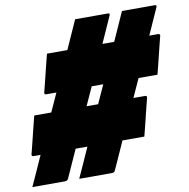

<svg xmlns="http://www.w3.org/2000/svg" viewBox="-131 -800 885 900"><g transform="rotate(-10 311.5 -350.0)"><path d="M18 -309H99Q109 -331 119 -353Q129 -375 139 -397H91Q80 -397 83 -408Q84 -412 88.5 -429.5Q93 -447 99 -471.5Q105 -496 111 -520.5Q117 -545 121.5 -562.5Q126 -580 127 -584H224Q239 -618 254.5 -652Q270 -686 285 -720H441Q452 -720 447 -709Q433 -678 419 -646.5Q405 -615 391 -584H447Q462 -618 477.5 -652Q493 -686 508 -720H664Q675 -720 670 -709Q656 -678 642 -646.5Q628 -615 614 -584H656Q662 -584 663 -581Q666 -578 664 -573Q663 -569 658.5 -551.5Q654 -534 648 -509.5Q642 -485 636 -460.5Q630 -436 625.5 -418.5Q621 -401 620 -397H530Q520 -375 510 -353Q500 -331 490 -309H545Q556 -309 553 -298Q552 -294 547.5 -276.5Q543 -259 537 -234.5Q531 -210 525 -185.5Q519 -161 514.5 -143.5Q510 -126 509 -122H405Q390 -89 375.5 -56.5Q361 -24 346 9Q343 16 338.5 18Q334 20 329 20H174Q190 -15 206 -50.5Q222 -86 238 -122H182Q167 -89 152.5 -56.5Q138 -24 123 9Q120 16 115.5 18Q111 20 106 20H-49Q-33 -15 -17 -50.5Q-1 -86 15 -122H-18Q-23 -122 -25 -125Q-28 -128 -26 -133Q-25 -137 -20.5 -154.5Q-16 -172 -10 -196.5Q-4 -221 2 -245.5Q8 -270 12.5 -287.5Q17 -305 18 -309ZM267 -309H322Q332 -331 342 -353Q352 -375 362 -397H307Q297 -375 287 -353Q277 -331 267 -309Z"/></g></svg>

Font: Recursive Sn Lnr St XBk
Style: Italic
Weight: 1000
Italic angle: -15°
Version: Version 1.079;hotconv 1.0.112;makeotfexe 2.5.65598; ttfautoh